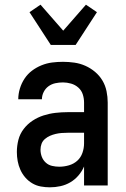

<svg xmlns="http://www.w3.org/2000/svg" viewBox="-20 -792 540 820"><path d="M193 8Q174 8 154.5 4.5Q135 1 118 -9Q101 -19 88 -34Q75 -49 67 -67Q59 -85 55.5 -104Q52 -123 52 -143Q52 -169 58.5 -194.5Q65 -220 81 -241Q97 -262 119 -276.5Q141 -291 166 -299Q191 -307 217 -310Q243 -313 269 -313H339V-354Q339 -372 333.5 -389Q328 -406 314.5 -418Q301 -430 283.5 -435Q266 -440 249 -440Q232 -440 216 -436.5Q200 -433 187 -423.5Q174 -414 166.5 -399Q159 -384 159 -368H58Q58 -391 65 -414Q72 -437 85 -456.5Q98 -476 116.5 -490Q135 -504 157 -513Q179 -522 202 -525Q225 -528 249 -528Q273 -528 297.5 -524.5Q322 -521 344.5 -511Q367 -501 386 -485Q405 -469 417.5 -448Q430 -427 435 -402.5Q440 -378 440 -354V0H339V-81Q330 -60 315 -42.5Q300 -25 280.5 -13.5Q261 -2 238.5 3Q216 8 193 8ZM233 -80Q254 -80 274.5 -86Q295 -92 310 -105.5Q325 -119 332 -139Q339 -159 339 -180V-225H269Q256 -225 243 -224Q230 -223 217.5 -220Q205 -217 193.5 -212Q182 -207 172 -198.5Q162 -190 157.5 -178Q153 -166 153 -153Q153 -137 158.5 -122.5Q164 -108 175.5 -97.5Q187 -87 202.5 -83.5Q218 -80 233 -80ZM197 -600 106 -740 153 -772 250 -661 347 -772 394 -740 303 -600Z"/></svg>

Font: Iosevka Curly Semibold
Style: Regular
Weight: 600
Monospace: yes
Designer: Belleve Invis
Foundry: Belleve Invis
Version: Version 22.1.2; ttfautohint (v1.8.4)